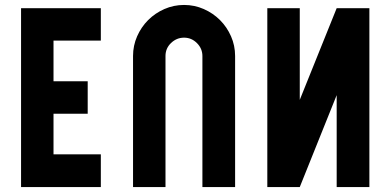

<svg xmlns="http://www.w3.org/2000/svg" viewBox="-20 -755 1576 775"><path d="M65 0V-722H387V-591H196V-427H334V-296H196V-132H387V0Z M797 -529Q797 -559 775 -581Q753 -603 723 -603Q693 -603 670.5 -581.5Q648 -560 648 -529V0H517V-529Q517 -571 533.5 -608.5Q550 -646 578 -674Q606 -702 643.5 -718.5Q681 -735 723 -735Q765 -735 802.5 -718.5Q840 -702 868 -674Q896 -646 912.5 -608.5Q929 -571 929 -529V0H797Z M1471 0H1339V-371L1190 0H1059V-722H1190V-352L1339 -722H1471Z"/></svg>

Font: PostBus
Style: Regular
Weight: 400
Designer: Peter Wiegel
Version: Version 1.001